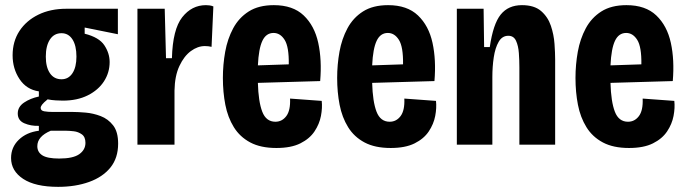

<svg xmlns="http://www.w3.org/2000/svg" viewBox="-20 -562 2669 746"><path d="M206 164Q117 164 70 133Q23 102 23 52Q23 10 53 -19Q83 -48 131 -54V-73Q100 -72 74.5 -83Q49 -94 49 -121Q49 -147 73.5 -163.5Q98 -180 131 -187V-207Q83 -214 56 -254.5Q29 -295 29 -347Q29 -401 55.5 -441.5Q82 -482 129 -505Q176 -528 238 -528H438V-429L309 -455V-431Q365 -417 385.5 -386Q406 -355 406 -321Q406 -280 384 -246Q362 -212 321 -191.5Q280 -171 224 -171Q213 -171 196.5 -172Q180 -173 165 -176Q149 -163 143.5 -155.5Q138 -148 138 -143Q138 -132 152 -129.5Q166 -127 186 -127H264Q283 -127 312.5 -124.5Q342 -122 371 -111Q400 -100 419.5 -75Q439 -50 439 -4Q439 52 409 89Q379 126 326 145Q273 164 206 164ZM219 -254Q246 -254 261.5 -277.5Q277 -301 277 -342Q277 -385 261.5 -409Q246 -433 219 -433Q190 -433 174 -408.5Q158 -384 158 -342Q158 -301 174 -277.5Q190 -254 219 -254ZM210 54Q264 54 288 37Q312 20 312 -7Q312 -30 298 -40Q284 -50 266.5 -52Q249 -54 237 -54H177Q125 -32 125 6Q125 29 144.5 41.5Q164 54 210 54Z M514 0V-528H620L625 -336H648Q651 -448 688 -495Q725 -542 780 -542Q787 -542 794.5 -541Q802 -540 809 -537L802 -380Q790 -383 776 -383Q748 -383 721.5 -363.5Q695 -344 677 -305.5Q659 -267 658 -210V0Z M1054 13Q993 13 952.5 -8.5Q912 -30 888.5 -68Q865 -106 855.5 -155Q846 -204 846 -259Q846 -311 855 -361Q864 -411 886 -452Q908 -493 946.5 -517.5Q985 -542 1044 -542Q1118 -542 1160 -502Q1202 -462 1216.5 -395.5Q1231 -329 1224 -247L982 -240Q984 -167 999 -128Q1014 -89 1050 -89Q1076 -89 1092.5 -111Q1109 -133 1107 -179L1230 -170Q1233 -143 1227 -111.5Q1221 -80 1202 -51.5Q1183 -23 1147 -5Q1111 13 1054 13ZM1043 -434Q1014 -434 999.5 -403.5Q985 -373 982 -308L1102 -312Q1103 -380 1086 -407Q1069 -434 1043 -434Z M1498 13Q1437 13 1396.5 -8.5Q1356 -30 1332.5 -68Q1309 -106 1299.5 -155Q1290 -204 1290 -259Q1290 -311 1299 -361Q1308 -411 1330 -452Q1352 -493 1390.5 -517.5Q1429 -542 1488 -542Q1562 -542 1604 -502Q1646 -462 1660.5 -395.5Q1675 -329 1668 -247L1426 -240Q1428 -167 1443 -128Q1458 -89 1494 -89Q1520 -89 1536.5 -111Q1553 -133 1551 -179L1674 -170Q1677 -143 1671 -111.5Q1665 -80 1646 -51.5Q1627 -23 1591 -5Q1555 13 1498 13ZM1487 -434Q1458 -434 1443.5 -403.5Q1429 -373 1426 -308L1546 -312Q1547 -380 1530 -407Q1513 -434 1487 -434Z M1755 0V-528H1859L1861 -379H1883Q1896 -469 1925.5 -505.5Q1955 -542 2008 -542Q2056 -542 2082.5 -519Q2109 -496 2120.5 -461.5Q2132 -427 2134.5 -391.5Q2137 -356 2137 -331V0H1998V-300Q1998 -327 1996 -355.5Q1994 -384 1985 -403.5Q1976 -423 1955 -423Q1931 -423 1917.5 -399.5Q1904 -376 1898.5 -339.5Q1893 -303 1893 -263V0Z M2424 13Q2363 13 2322.5 -8.5Q2282 -30 2258.5 -68Q2235 -106 2225.5 -155Q2216 -204 2216 -259Q2216 -311 2225 -361Q2234 -411 2256 -452Q2278 -493 2316.5 -517.5Q2355 -542 2414 -542Q2488 -542 2530 -502Q2572 -462 2586.5 -395.5Q2601 -329 2594 -247L2352 -240Q2354 -167 2369 -128Q2384 -89 2420 -89Q2446 -89 2462.5 -111Q2479 -133 2477 -179L2600 -170Q2603 -143 2597 -111.5Q2591 -80 2572 -51.5Q2553 -23 2517 -5Q2481 13 2424 13ZM2413 -434Q2384 -434 2369.5 -403.5Q2355 -373 2352 -308L2472 -312Q2473 -380 2456 -407Q2439 -434 2413 -434Z"/></svg>

Font: Bricolage Grotesque 10pt Condensed Bricolage Grotesque 10pt Condensed Regular
Style: Bold
Weight: 700
Width: 3
Designer: Mathieu Triay
Foundry: Atelier Triay
Version: Version 1.000; ttfautohint (v1.8.4.7-5d5b);gftools[0.9.32]